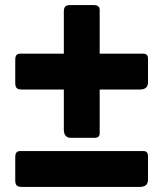

<svg xmlns="http://www.w3.org/2000/svg" viewBox="-20 -750 640 755"><path d="M562 -43Q562 -15 529 -15H66Q51 -15 45.5 -21Q40 -27 40 -40V-133Q40 -156 59 -156H544Q562 -156 562 -136ZM562 -426Q562 -398 529 -398H66Q51 -398 45.5 -404Q40 -410 40 -423V-516Q40 -539 59 -539H544Q562 -539 562 -519ZM259 -208Q231 -208 231 -241V-704Q231 -719 237 -724.5Q243 -730 256 -730H349Q372 -730 372 -711V-226Q372 -208 352 -208Z"/></svg>

Font: Libre Franklin Thin Black
Style: Regular
Weight: 900
Version: Version 3.000